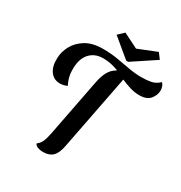

<svg xmlns="http://www.w3.org/2000/svg" viewBox="-200 -1000 1099 1164"><g transform="rotate(30 350.0 -417.5)"><path d="M268 21Q248 21 231 14.5Q214 8 209 -5Q227 -17 237.5 -38.5Q248 -60 256 -101L334 -503Q343 -551 360.5 -582.5Q378 -614 408 -630L407 -634Q379 -644 355 -649Q331 -654 302 -654Q244 -654 209.5 -616.5Q175 -579 174 -510Q173 -481 179 -454.5Q185 -428 199 -402Q188 -396 174.5 -393Q161 -390 150 -390Q106 -390 81.5 -423.5Q57 -457 59 -513Q59 -558 82.5 -602Q106 -646 153 -674.5Q200 -703 273 -703Q327 -703 375 -695Q423 -687 468 -678.5Q513 -670 558 -670Q596 -670 626 -676Q656 -682 682 -707Q700 -689 700 -657Q700 -626 677 -597.5Q654 -569 602 -569Q569 -569 537.5 -578.5Q506 -588 471 -603L369 -79Q359 -25 335 -2Q311 21 268 21ZM429 -711 300 -818 340 -856 444 -804 574 -856 603 -817 443 -711Z"/></g></svg>

Font: Sansita Swashed
Style: Regular
Weight: 400
Designer: Pablo Cosgaya
Foundry: Omnibus-Type
Version: Version 1.003; ttfautohint (v1.8.3)